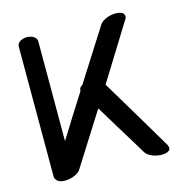

<svg xmlns="http://www.w3.org/2000/svg" viewBox="-94 -709 781 799"><g transform="rotate(-15 296.0 -309.0)"><path d="M540.3 -33.1C538.5 -36.3 375.2 -311.4 356 -342.2L506.5 -584.9C513.3 -596.1 509.3 -607.5 497.7 -613.4C491.2 -616.4 482.8 -618 472.8 -618C445.5 -618 416.8 -606.9 404.4 -589.7C404 -589.1 337.4 -484.4 262.4 -366.3C253.7 -361.9 247.3 -354.4 248.7 -344.5C208.8 -281.6 166.1 -214.4 132.2 -158.9V-589.9C131.7 -605.9 112.8 -618 90.1 -618C68 -618 48.8 -606.9 48.1 -589.6C48 -589.2 48.1 -28.1 48.1 -28C48.1 -22.5 50.2 -18.1 54.9 -13.2C59.8 -5.3 72.6 0 90.1 0C117.5 0 147.2 -12.1 157.6 -28L301 -254.7L439.1 -28C449.6 -12.1 479.2 0 506.6 0C527.7 0 544.2 -6.9 543.9 -19.1C543.8 -23.8 542.5 -28.7 540.3 -33.1Z"/></g></svg>

Font: Hi.
Style: Bold
Weight: 400
Designer: Mew Too, Robert Jablonski
Foundry: Cannot Into Space Fonts
Version: Version 1.996